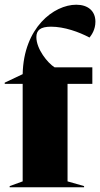

<svg xmlns="http://www.w3.org/2000/svg" viewBox="-28 -793 424 813"><path d="M13 0H328V-5L258 -25V-438H363V-508H203C174 -526 126 -585 126 -636C126 -665 143 -680 188 -680C244 -680 306 -658 351 -634C360 -645 376 -668 376 -701C376 -747 344 -773 295 -773C200 -773 72 -676 68 -479L-8 -443V-438H68V-25L13 -5Z"/></svg>

Font: Nyght Serif Dark
Style: Regular
Weight: 800
Designer: Maksym Kobuzan
Version: Version 0.410;Glyphs 3.1.2 (3151)